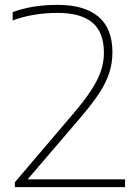

<svg xmlns="http://www.w3.org/2000/svg" viewBox="-20 -769 574 789"><path d="M494 -32V0H41V-20L282 -303Q328.5 -357.5 355.8 -399.8Q383 -442 395 -478.5Q407 -515 407 -552Q407 -636 359.8 -676Q312.5 -716 217 -716Q116 -716 32 -685V-719Q111 -749 217 -749Q327 -749 384.5 -700.5Q442 -652 442 -554Q442 -509.5 429.2 -469.8Q416.5 -430 387 -385Q357.5 -340 305 -279L93.5 -32Z"/></svg>

Font: Encode Sans Expanded Thin
Style: Regular
Weight: 250
Width: 7
Designer: Multiple Designers
Foundry: Impallari Type
Version: Version 2.000